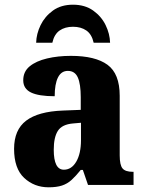

<svg xmlns="http://www.w3.org/2000/svg" viewBox="-20 -788 616 818"><path d="M187 10Q126 10 83 -30Q40 -70 40 -154Q40 -235 91.5 -274Q143 -313 248 -317L324 -320V-374Q324 -430 311.5 -458Q299 -486 269 -486Q241 -486 227 -458Q213 -430 213 -378Q145 -378 112 -394Q79 -410 79 -446Q79 -483 106.5 -505.5Q134 -528 180.5 -539Q227 -550 282 -550Q386 -550 438 -512Q490 -474 490 -380V-126Q490 -85 502 -70.5Q514 -56 546 -56H549V0H355L333 -64H324Q303 -38 285 -21.5Q267 -5 244 2.5Q221 10 187 10ZM252 -65Q285 -65 305 -99.5Q325 -134 325 -191V-265L291 -262Q244 -258 226.5 -230.5Q209 -203 209 -150Q209 -65 252 -65ZM134 -606Q135 -644 153 -681Q171 -718 205.5 -743Q240 -768 291 -768Q342 -768 377 -743Q412 -718 430 -681Q448 -644 449 -606H379Q371 -642 348 -658Q325 -674 291 -674Q257 -674 234 -658Q211 -642 203 -606Z"/></svg>

Font: Noto Serif SemiCondensed ExtraBold
Style: Regular
Weight: 800
Width: 4
Designer: Monotype Design Team
Foundry: Monotype Imaging Inc.
Version: Version 2.015